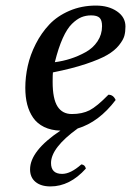

<svg xmlns="http://www.w3.org/2000/svg" viewBox="-20 -459 470 689"><path d="M346.2 -365.2Q346.2 -386.7 337.2 -395.3Q328.1 -403.8 307.1 -403.8Q288.1 -403.8 272 -397.2Q255.9 -390.6 238.3 -373.5Q220.7 -356.4 205.1 -321.8Q189.5 -287.1 176.8 -235.8Q206.1 -239.7 232.9 -248.3Q259.8 -256.8 286.6 -271.5Q313.5 -286.1 329.8 -310.5Q346.2 -335 346.2 -365.2ZM288.1 146Q230.5 210 161.1 210Q127 210 107.4 193.8Q87.9 177.7 87.9 148.9Q87.9 82.5 196.8 9.8Q163.1 8.8 138.2 -3.4Q113.3 -15.6 98.9 -36.6Q84.5 -57.6 77.6 -84.2Q70.8 -110.8 70.8 -144Q70.8 -182.6 79.6 -222.4Q88.4 -262.2 108.4 -301.5Q128.4 -340.8 157 -371.1Q185.5 -401.4 229 -420.2Q272.5 -439 324.2 -439Q369.6 -439 399.9 -418.2Q430.2 -397.5 430.2 -363.8Q430.2 -345.2 426.3 -330.6Q422.4 -315.9 407 -296.6Q391.6 -277.3 364.7 -261.7Q337.9 -246.1 288.3 -229.5Q238.8 -212.9 169.9 -199.2Q168.9 -191.4 168.9 -165Q168.9 -104.5 186.3 -77.1Q203.6 -49.8 237.8 -49.8Q274.9 -49.8 301.3 -63.2Q327.6 -76.7 369.1 -119.1Q386.7 -119.1 395 -100.1Q335 -21 258.8 2Q163.1 71.3 163.1 126Q163.1 165 203.1 165Q233.4 165 272 130.9Q285.2 132.3 288.1 146Z"/></svg>

Font: Common Serif Medium
Style: Italic
Weight: 500
Italic angle: -12°
Designer: Philipp H. Poll, Khaled Hosny
Foundry: Stefan Peev, Context Ltd.
Version: Version 1.026